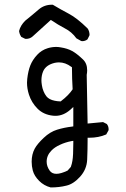

<svg xmlns="http://www.w3.org/2000/svg" viewBox="-20 -679 540 826"><path d="M355 -376.5Q355 -406.2 336.9 -423.3Q311 -448.2 290.5 -459.5Q270 -470.7 241.7 -475.1Q231.4 -477.1 221.7 -477.1Q203.6 -477.1 185.5 -471.7Q158.2 -463.4 139.2 -442.4Q119.6 -420.9 110.4 -397.5Q101.1 -374 97.2 -339.8Q96.2 -331.5 96.2 -323.2Q96.2 -297.9 104.5 -272Q115.7 -237.3 141.6 -211.4Q167.5 -185.5 208.5 -181.2Q213.4 -180.7 218.8 -180.7Q252.9 -180.7 283.2 -207.5L295.4 -218.8V-135.3L289.1 -134.3Q256.3 -130.4 225.8 -121.1Q195.3 -111.8 168 -85.9Q140.6 -60.1 129.4 -39.6Q116.2 -15.1 116.2 16.6Q116.2 36.1 121.1 54.7Q127.4 78.1 148.4 99.1Q169.4 120.1 198.2 127.4Q234.9 127.4 265.6 119.6Q295.9 112.8 324.5 81.3Q353 49.8 355 8.3Q356.9 -35.2 356.9 -79.1V-86.4H364.3Q404.3 -86.4 437 -100.6L446.8 -118.2Q447.3 -120.1 447.3 -122.1Q447.3 -136.2 439.5 -145.5L423.3 -153.8L356.9 -147.5L353 -356.9Q355 -367.7 355 -376.5ZM193.8 55.2Q180.7 36.6 180.7 16.6Q180.7 -10.7 201.7 -31.7Q215.3 -45.9 238.3 -56.2Q259.8 -66.4 286.6 -71.8L295.4 -73.2V-64.5Q295.4 -8.3 291.5 12.7Q289.6 25.4 284.7 39.1L271 54.7Q241.7 68.8 222.7 68.8Q203.6 68.8 193.8 55.2ZM158.2 -332.5Q158.2 -355.5 166 -373Q178.2 -399.9 215.8 -408.7Q225.1 -410.6 233.9 -410.6Q261.2 -410.6 286.6 -391.6L289.6 -389.6V-385.7Q289.6 -341.3 292.5 -294.9Q275.9 -269.5 242.7 -244.1L240.7 -242.7Q225.6 -243.2 215.3 -245.6Q190.9 -250.5 179.7 -264.6Q172.4 -273.9 167.2 -286.6Q162.1 -299.3 160.2 -312.3Q158.2 -325.2 158.2 -332.5ZM329.6 -502.4Q331.5 -502 335.4 -502Q339.4 -502 345.2 -503.7Q351.1 -505.4 356.4 -509.8L364.7 -526.4Q365.2 -528.3 365.2 -530.5Q365.2 -532.7 364.7 -535.9Q364.3 -539.1 363.3 -543Q361.3 -550.3 356.9 -556.6Q311 -601.6 276.6 -619.6Q242.2 -637.7 207 -658.7Q205.1 -658.7 203.1 -658.7Q170.4 -658.7 146.5 -638.2Q118.2 -613.8 88.9 -590.3Q67.9 -569.8 62 -545.4Q63.5 -536.1 66.2 -530Q68.8 -523.9 71.3 -520.5L87.9 -512.2Q89.8 -511.7 91.8 -511.7Q108.4 -511.7 120.1 -522L198.7 -593.3Q230.5 -571.8 258.8 -557.1Q288.6 -542 308.6 -514.2Z"/></svg>

Font: Bakudai
Style: ExtraLight
Weight: 200
Version: Version 1.48